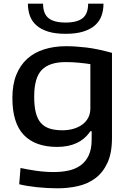

<svg xmlns="http://www.w3.org/2000/svg" viewBox="-20 -800 700 1039"><path d="M292 219Q237 219 180 213Q123 207 84 197L91 109Q127 117 175 124Q223 131 271 131Q314 131 351 123Q388 115 416 95Q444 75 460 41Q476 7 476 -44V-90H469Q412 -5 289 -5Q171 -5 109 -69.5Q47 -134 47 -270Q47 -342 68 -394.5Q89 -447 127 -481.5Q165 -516 219 -533Q273 -550 338 -550Q387 -550 446.5 -543Q506 -536 586 -514V-54Q586 28 561.5 81Q537 134 496 164.5Q455 195 402 207Q349 219 292 219ZM318 -95Q350 -95 377.5 -103Q405 -111 425.5 -126Q446 -141 457.5 -163Q469 -185 469 -213V-453Q443 -457 408 -460.5Q373 -464 335 -464Q248 -464 206.5 -422Q165 -380 165 -277Q165 -227 173.5 -192Q182 -157 200.5 -135.5Q219 -114 248 -104.5Q277 -95 318 -95ZM335 -617Q279 -617 240.5 -629Q202 -641 177.5 -662.5Q153 -684 142 -714Q131 -744 131 -780H213Q213 -726 242.5 -702Q272 -678 335 -678Q398 -678 427.5 -702Q457 -726 457 -780H540Q540 -744 529 -714Q518 -684 493.5 -662.5Q469 -641 430 -629Q391 -617 335 -617Z"/></svg>

Font: Encode Sans Wide
Style: Medium
Weight: 500
Designer: Pablo Impallari, Andres Torresi
Foundry: Pablo Impallari, Andres Torresi
Version: Version 1.000; ttfautohint (v1.00) -l 8 -r 50 -G 200 -x 14 -